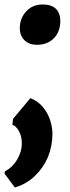

<svg xmlns="http://www.w3.org/2000/svg" viewBox="-36 -580 313 853"><path d="M30 253 -16 191 -14 181Q20 163.5 40.5 128.2Q61 93 61 58Q61 27 48.8 3.8Q36.5 -19.5 19 -26L22 -52L99 -144Q132.5 -131 154.2 -104.8Q176 -78.5 186.5 -46.8Q197 -15 197 15Q197 67 177 118Q156 166.5 118.5 202.2Q81 238 30 253ZM128 -381Q93 -381 72.5 -401.5Q52 -422 52 -455Q52 -498 80 -529Q108 -560 153 -560Q194.5 -560 213.2 -540Q232 -520 232 -487Q232 -440 203.8 -410.5Q175.5 -381 128 -381Z"/></svg>

Font: Merriweather Sans ExtraBold
Style: Italic
Weight: 800
Italic angle: -7.5°
Designer: Eben Sorkin
Foundry: Eben Sorkin
Version: Version 2.001; ttfautohint (v1.8.3)